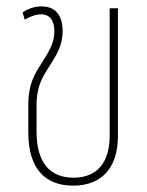

<svg xmlns="http://www.w3.org/2000/svg" viewBox="-20 -574 463 604"><path d="M210 10C300 10 351 -46 351 -146V-548H325V-147C325 -67 289 -15 211 -15C141 -15 95 -58 95 -159V-243C95 -297 109 -324 133 -362C157 -399 177 -430 177 -476C177 -537 144 -554 110 -554C89 -554 67 -546 51 -535L58 -512C68 -518 89 -529 109 -529C130 -529 151 -518 151 -475C151 -440 136 -415 112 -377C86 -337 69 -307 69 -242V-158C69 -41 124 10 210 10Z"/></svg>

Font: Noto Sans Thai Cond Thin
Style: Regular
Weight: 100
Width: 3
Designer: Monotype Design Team
Foundry: Monotype Imaging Inc.
Version: Version 2.002